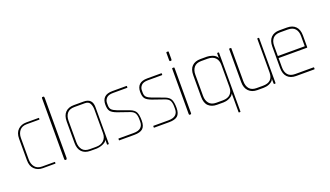

<svg xmlns="http://www.w3.org/2000/svg" viewBox="-53 -738 1991 1160"><g transform="rotate(-20 942.0 -158.0)"><path d="M181 0H101Q69 0 48 -20Q27 -40 27 -78V-216Q27 -254 48 -274Q69 -294 101 -294H181Q183 -294 183 -291V-286Q183 -283 181 -283H101Q70 -283 54.5 -264Q39 -245 39 -216V-79Q39 -49 54.5 -30Q70 -11 101 -11H181Q183 -11 183 -8V-3Q183 0 181 0Z M252 0H246Q242 0 241.5 -4.5Q241 -9 241 -10V-391Q241 -393 241 -399Q241 -405 246 -405H252Q256 -405 256.5 -399.5Q257 -394 257 -392V-10Q257 -7 256 -5Q254 0 252 0Z M523 0H516Q514 0 514.5 -11.5Q515 -23 515 -34Q513 -25 504 -18.5Q495 -12 484.5 -8Q474 -4 463.5 -2Q453 0 449 0H407Q372 0 352.5 -20Q333 -40 333 -78V-216Q333 -254 352.5 -274Q372 -294 407 -294H471Q526 -294 526 -238V-4Q526 0 523 0ZM474 -282H407Q375 -282 360 -264Q345 -246 345 -216V-79Q345 -48 360 -29.5Q375 -11 407 -11H448Q479 -11 497 -28Q515 -45 515 -75V-226Q515 -248 506.5 -265Q498 -282 474 -282Z M689 0H592Q591 0 591 -3V-9Q591 -12 592 -12H689Q721 -12 735.5 -25.5Q750 -39 750 -62V-79Q750 -101 743 -115.5Q736 -130 713 -138L638 -164Q608 -175 597.5 -188.5Q587 -202 587 -231Q587 -294 655 -294H746Q748 -294 748 -291V-285Q748 -282 746 -282H655Q625 -282 612.5 -268.5Q600 -255 600 -238V-223Q600 -203 610 -193.5Q620 -184 641 -176L715 -149Q744 -138 752.5 -119.5Q761 -101 761 -66Q761 -30 744 -15Q727 0 689 0Z M913 0H816Q815 0 815 -3V-9Q815 -12 816 -12H913Q945 -12 959.5 -25.5Q974 -39 974 -62V-79Q974 -101 967 -115.5Q960 -130 937 -138L862 -164Q832 -175 821.5 -188.5Q811 -202 811 -231Q811 -294 879 -294H970Q972 -294 972 -291V-285Q972 -282 970 -282H879Q849 -282 836.5 -268.5Q824 -255 824 -238V-223Q824 -203 834 -193.5Q844 -184 865 -176L939 -149Q968 -138 976.5 -119.5Q985 -101 985 -66Q985 -30 968 -15Q951 0 913 0Z M1045 -345Q1041 -345 1041 -353V-397Q1041 -403 1042 -403.5Q1043 -404 1045 -404H1051Q1054 -404 1055 -403.5Q1056 -403 1056 -397V-353Q1056 -345 1051 -345ZM1045 0Q1043 0 1042 -1Q1041 -2 1041 -7V-294Q1041 -300 1042 -300.5Q1043 -301 1045 -301H1051Q1054 -301 1055 -300.5Q1056 -300 1056 -294V-7Q1056 -2 1055 -1Q1054 0 1051 0Z M1340 85Q1340 89 1338 89H1330Q1328 89 1328 85V-34Q1324 -24 1315 -17.5Q1306 -11 1296.5 -7Q1287 -3 1277.5 -1.5Q1268 0 1263 0H1221Q1187 0 1167 -19Q1147 -38 1147 -78V-216Q1147 -256 1167 -275Q1187 -294 1221 -294H1263Q1268 -294 1277.5 -292.5Q1287 -291 1297 -287.5Q1307 -284 1315.5 -277.5Q1324 -271 1328 -261V-287Q1328 -294 1330 -294H1338Q1340 -294 1340 -291ZM1328 -75V-218Q1328 -247 1311.5 -264Q1295 -281 1263 -281H1221Q1190 -281 1175 -263Q1160 -245 1160 -216V-79Q1160 -50 1175 -31.5Q1190 -13 1221 -13H1263Q1295 -13 1311.5 -29.5Q1328 -46 1328 -75Z M1596 0H1589Q1586 0 1586 -7V-35Q1583 -24 1574.5 -17.5Q1566 -11 1556.5 -7Q1547 -3 1537 -1.5Q1527 0 1521 0H1480Q1446 0 1425.5 -20.5Q1405 -41 1405 -78V-291Q1405 -294 1408 -294H1417Q1419 -294 1419 -291V-79Q1419 -49 1434 -31Q1449 -13 1480 -13H1521Q1586 -13 1586 -75V-291Q1586 -294 1589 -294H1596Q1598 -294 1598 -291V-4Q1598 0 1596 0Z M1850 -138H1667V-79Q1667 -48 1682 -30.5Q1697 -13 1729 -13H1846Q1849 -13 1849 -10V-3Q1849 0 1846 0H1729Q1694 0 1674.5 -20Q1655 -40 1655 -78V-216Q1655 -254 1674.5 -274Q1694 -294 1729 -294H1778Q1813 -294 1832.5 -274Q1852 -254 1852 -216V-143Q1852 -138 1850 -138ZM1840 -216Q1840 -246 1825 -263.5Q1810 -281 1778 -281H1729Q1697 -281 1682 -263.5Q1667 -246 1667 -216V-151H1840Z"/></g></svg>

Font: Chathura Thin
Style: Regular
Weight: 250
Designer: Appaji Ambarisha Darbha
Foundry: Aditya Fonts
Version: Version 1.002 2016